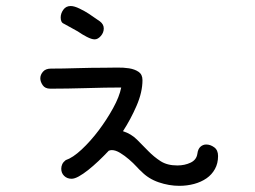

<svg xmlns="http://www.w3.org/2000/svg" viewBox="-20 -640 845 635"><path d="M191.4 -561.5Q180.7 -565.4 180.7 -582Q180.7 -595.7 189.5 -607.9Q198.2 -620.1 213.9 -620.1Q225.6 -620.1 243.7 -611.3Q261.7 -602.5 273.4 -594.7L310.5 -569.3Q323.2 -559.6 323.2 -545.9Q323.2 -532.2 313.5 -521Q303.7 -509.8 293 -509.8Q283.2 -509.8 267.1 -518.1Q251 -526.4 237.3 -536.1ZM386.7 -206.1Q414.1 -197.3 433.1 -178.2Q452.1 -159.2 470.7 -140.1Q489.3 -121.1 511.2 -106.9Q533.2 -92.8 566.4 -92.8Q590.8 -92.8 610.4 -102.1Q629.9 -111.3 632.8 -131.8Q634.8 -147.5 643.1 -154.8Q651.4 -162.1 662.1 -162.1Q675.8 -162.1 688.5 -152.8Q701.2 -143.6 701.2 -124Q701.2 -99.6 690.9 -81.1Q680.7 -62.5 663.1 -50.3Q645.5 -38.1 622.1 -31.7Q598.6 -25.4 573.2 -25.4Q539.1 -25.4 504.9 -37.1Q470.7 -48.8 447.3 -73.2Q442.4 -77.1 431.6 -88.9Q420.9 -100.6 406.7 -112.8Q392.6 -125 377.4 -134.3Q362.3 -143.6 349.6 -143.6Q345.7 -143.6 339.8 -141.6Q323.2 -124 305.7 -107.4Q288.1 -90.8 271.5 -77.6Q254.9 -64.5 240.7 -56.6Q226.6 -48.8 216.8 -48.8Q202.1 -48.8 192.4 -58.1Q182.6 -67.4 182.6 -82Q182.6 -89.8 186 -97.2Q189.5 -104.5 197.3 -110.4Q220.7 -118.2 250 -145.5Q279.3 -172.9 306.2 -208.5Q333 -244.1 354 -282.2Q375 -320.3 380.9 -350.6Q356.4 -350.6 326.7 -350.1Q296.9 -349.6 265.6 -348.6Q234.4 -347.7 203.6 -347.2Q172.9 -346.7 146.5 -346.7Q128.9 -346.7 121.1 -358.4Q113.3 -370.1 113.3 -380.9Q113.3 -392.6 122.1 -402.8Q130.9 -413.1 148.4 -413.1Q188.5 -413.1 234.4 -414.6Q280.3 -416 327.1 -416Q344.7 -416 366.2 -416.5Q387.7 -417 406.7 -414.1Q425.8 -411.1 438.5 -402.3Q451.2 -393.6 451.2 -375Q451.2 -335 431.6 -290Q412.1 -245.1 386.7 -206.1Z"/></svg>

Font: Gamja Flower
Style: Regular
Weight: 400
Designer: YoonDesign Inc.
Foundry: YoonDesign Inc.
Version: Version 3.00;build 20171102